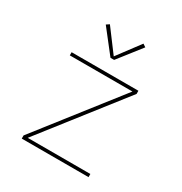

<svg xmlns="http://www.w3.org/2000/svg" viewBox="-174 -873 947 1001"><g transform="rotate(30 300.0 -373.0)"><path d="M99 0V-19L476 -501H99V-520H501V-501L124 -19H501V0ZM289 -596 181 -734 199 -746 300 -611 401 -746 419 -734 311 -596Z"/></g></svg>

Font: Zed Sans Thin Extended
Style: Regular
Weight: 100
Width: 7
Designer: Belleve Invis
Foundry: Belleve Invis
Version: Version 1.0.0; ttfautohint (v1.8.4)